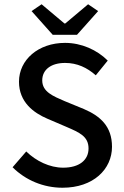

<svg xmlns="http://www.w3.org/2000/svg" viewBox="-20 -868 582 900"><path d="M128 -816 227 -705H341L440 -816L393 -848L286 -758H282L175 -848ZM39 -84C100 -23 184 12 273 12C418 12 505 -75 505 -180C505 -276 450 -324 373 -357L283 -394C230 -417 178 -437 178 -491C178 -542 220 -573 285 -573C342 -573 388 -551 429 -515L485 -584C435 -634 362 -667 285 -667C160 -667 69 -588 69 -485C69 -389 138 -339 201 -312L292 -273C352 -247 395 -229 395 -172C395 -118 352 -82 276 -82C213 -82 149 -113 103 -158Z"/></svg>

Font: Cambridge Sans Medium
Style: Regular
Weight: 500
Version: Version 2.020;PS 002.020;hotconv 1.0.88;makeotf.lib2.5.64775